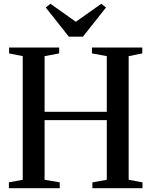

<svg xmlns="http://www.w3.org/2000/svg" viewBox="-20 -994 800 1014"><path d="M100 -44.5V-697.5L28 -712V-743H292.5V-712L215.5 -697.5V-403.5H544V-697.5L465.5 -712V-743H731.5V-712L659.5 -697.5V-44.5L732.5 -31V0H468V-31L544 -44.5V-359.5H215.5V-44.5L295.5 -31V0H27V-31ZM343.5 -800.5 221.5 -954.5 246.5 -974 380.5 -879 515 -974 540 -954.5 418 -800.5Z"/></svg>

Font: Merriweather 96pt Medium
Style: Regular
Weight: 500
Version: Version 2.100